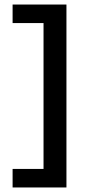

<svg xmlns="http://www.w3.org/2000/svg" viewBox="-20 -669 390 838"><path d="M270 -649.2V149.2H35V68.3H170V-568.3H35V-649.2Z"/></svg>

Font: Familjen Grotesk GF Medium
Style: Regular
Weight: 500
Designer: Anders Wikstroem, Jonas Baeckman, Matilda Gysing, Kristian Moeller
Foundry: Familjen STHLM AB
Version: Version 2.000; Beta; Release 4; Build 6